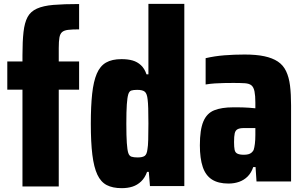

<svg xmlns="http://www.w3.org/2000/svg" viewBox="-20 -892 1586 1000"><path d="M97 79V-425H18V-572H97V-605Q97 -677 102.5 -725.5Q108 -774 123.5 -803Q139 -832 172 -847Q205 -862 258.5 -866.5Q312 -871 392 -871V-739Q356 -739 335 -736.5Q314 -734 303.5 -725Q293 -716 289.5 -696.5Q286 -677 286 -642V-572H392V-425H286V79Z M697 -72Q722 -72 733.5 -80Q745 -88 748 -115Q751 -130 752 -165Q753 -200 753 -249Q753 -297 752 -327.5Q751 -358 749 -373Q746 -404 734.5 -414Q723 -424 695 -424Q675 -424 664 -420.5Q653 -417 648 -400.5Q643 -384 640.5 -348Q638 -312 638 -248Q638 -184 640.5 -147.5Q643 -111 648 -95.5Q653 -80 664.5 -76Q676 -72 697 -72ZM614 88Q567 88 536 72Q505 56 487 17.5Q469 -21 461 -86Q453 -151 453 -248Q453 -339 460 -403.5Q467 -468 484 -508Q501 -548 532 -566Q563 -584 613 -584Q646 -584 670.5 -577Q695 -570 714 -552.5Q733 -535 743 -505H753V-872H940V77H761L755 3H746Q735 34 715 53Q695 72 670 80Q645 88 614 88Z M1250 -86Q1263 -86 1273 -88.5Q1283 -91 1290 -97Q1297 -103 1301 -111Q1305 -123 1307.5 -143Q1310 -163 1310 -189V-225H1250Q1229 -225 1217.5 -219Q1206 -213 1202.5 -197.5Q1199 -182 1199 -152Q1199 -126 1202 -111.5Q1205 -97 1217 -91.5Q1229 -86 1250 -86ZM1170 64Q1117 64 1084 43Q1051 22 1036 -22.5Q1021 -67 1021 -135Q1021 -216 1039 -259Q1057 -302 1095.5 -317.5Q1134 -333 1194 -333Q1205 -333 1218.5 -333Q1232 -333 1246 -332.5Q1260 -332 1276 -331Q1292 -330 1310 -328V-358Q1310 -394 1305.5 -416Q1301 -438 1289.5 -447.5Q1278 -457 1255 -458.5Q1232 -460 1196 -460Q1172 -460 1147 -459.5Q1122 -459 1098.5 -457.5Q1075 -456 1051 -452V-589Q1098 -600 1149 -604Q1200 -608 1254 -608Q1315 -608 1357 -599Q1399 -590 1427 -571.5Q1455 -553 1470 -521.5Q1485 -490 1490.5 -446.5Q1496 -403 1496 -343V53H1316L1311 -22H1299Q1289 8 1270 27Q1251 46 1225.5 55Q1200 64 1170 64Z"/></svg>

Font: Farlight84_Sys_V01
Style: Bold
Weight: 700
Designer: Monotype Design Team, Nadine Chahine and Nizar Qandah
Foundry: Monotype Imaging Inc.
Version: Version 2.004;October 31, 2024;FontCreator 14.0.0.2814 64-bi